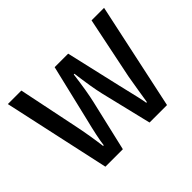

<svg xmlns="http://www.w3.org/2000/svg" viewBox="-112 -655 824 824"><g transform="rotate(-45 300.0 -243.0)"><path d="M114 0 8 -486H90L148 -204Q162 -135 170 -70H174Q179 -112 202 -204L262 -456H344L402 -204Q430 -89 432 -70H436Q439 -87 446 -132.5Q453 -178 458 -204L516 -486H592L488 0H382L326 -232Q314 -283 302 -376H298Q286 -283 274 -232L220 0Z"/></g></svg>

Font: TypoPRO Source Code Pro
Style: Regular
Weight: 400
Monospace: yes
Designer: Paul D. Hunt, Teo Tuominen
Foundry: Adobe Systems Incorporated
Version: Version 2.010;PS 1.0;hotconv 1.0.84;makeotf.lib2.5.63406